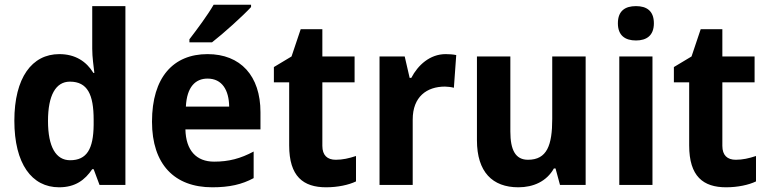

<svg xmlns="http://www.w3.org/2000/svg" viewBox="-20 -786 3261 816"><path d="M231 10C300 10 341 -21 372 -67H378L403 0H513V-760H372V-579C372 -542 378 -504 381 -476H377C347 -525 300 -556 232 -556C116 -556 41 -456 41 -273C41 -90 115 10 231 10ZM278 -105C218 -105 184 -161 184 -272C184 -381 217 -439 277 -439C352 -439 378 -384 378 -277V-255C377 -153 349 -105 278 -105Z M1047 -756V-766H888C862 -721 818 -662 785 -619V-606H881C930 -644 1013 -719 1047 -756ZM862 -556C717 -556 626 -458 626 -269C626 -87 722 10 882 10C955 10 1008 -2 1058 -29V-142C1002 -112 952 -99 890 -99C814 -99 770 -147 768 -236H1087V-309C1087 -464 1002 -556 862 -556ZM862 -452C924 -452 953 -403 954 -333H770C774 -417 811 -452 862 -452Z M1407 -107C1371 -107 1350 -126 1350 -166V-436H1487V-546H1350V-662H1258L1219 -546L1144 -501V-436H1209V-168C1209 -36 1269 10 1366 10C1415 10 1462 0 1493 -15V-123C1463 -113 1436 -107 1407 -107Z M1874 -556C1807 -556 1756 -509 1728 -455H1721L1700 -546H1593V0H1734V-278C1734 -375 1794 -418 1871 -418C1880 -418 1899 -416 1909 -413L1919 -552C1905 -555 1887 -556 1874 -556Z M2469 -546H2327V-281C2327 -169 2305 -107 2224 -107C2171 -107 2149 -148 2149 -227V-546H2007V-190C2007 -55 2073 10 2183 10C2247 10 2303 -15 2334 -70H2341L2360 0H2469Z M2683 -760C2637 -760 2606 -740 2606 -687C2606 -635 2637 -614 2683 -614C2728 -614 2759 -635 2759 -687C2759 -740 2728 -760 2683 -760ZM2753 -546H2612V0H2753Z M3107 -107C3071 -107 3050 -126 3050 -166V-436H3187V-546H3050V-662H2958L2919 -546L2844 -501V-436H2909V-168C2909 -36 2969 10 3066 10C3115 10 3162 0 3193 -15V-123C3163 -113 3136 -107 3107 -107Z"/></svg>

Font: Noto Sans Telugu SemiCondensed
Style: Bold
Weight: 700
Width: 4
Designer: Jelle Bosma - Monotype Design Team
Foundry: Monotype Imaging Inc.
Version: Version 2.005